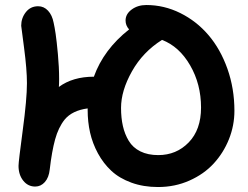

<svg xmlns="http://www.w3.org/2000/svg" viewBox="-20 -775 995 769"><path d="M612.8 -25.9Q554.2 -25.9 506.1 -43.5Q458 -61 426 -90.8Q394 -120.6 372.3 -160.6Q350.6 -200.7 340.8 -243.9Q331.1 -287.1 331.1 -334V-340.8Q269 -332.5 238.8 -295.9Q213.9 -264.6 200.7 -216.6Q187.5 -168.5 179.2 -96.2Q175.8 -64 159.7 -45.9Q143.6 -27.8 121.1 -27.8Q91.8 -27.8 73 -51.5Q54.2 -75.2 54.2 -110.8Q54.2 -127.4 71 -252.7Q87.9 -377.9 87.9 -441.9Q87.9 -496.6 76.4 -583.5Q64.9 -670.4 64.9 -671.9Q64.9 -702.6 83.5 -726.3Q102.1 -750 132.8 -750Q155.8 -750 172.4 -732.2Q189 -714.4 194.8 -684.1Q198.7 -667 202.9 -638.9Q207 -610.8 211.9 -558.3Q216.8 -505.9 216.8 -458Q216.8 -438 215.8 -426.8Q271.5 -467.8 356 -467.8Q395 -576.7 497.1 -657.2Q482.9 -672.9 482.9 -692.9Q482.9 -718.8 507.3 -736.8Q531.7 -754.9 565.9 -754.9Q637.2 -754.9 702.1 -722.7Q767.1 -690.4 814.9 -634.5Q862.8 -578.6 890.9 -499.5Q918.9 -420.4 918.9 -331.1Q918.9 -272.5 897 -217.5Q875 -162.6 835.9 -120.1Q796.9 -77.6 738.8 -51.8Q680.7 -25.9 612.8 -25.9ZM464.8 -342.8Q464.8 -302.7 472.2 -270.3Q479.5 -237.8 495.8 -210.7Q512.2 -183.6 542.2 -168.7Q572.3 -153.8 613.8 -153.8Q686.5 -153.8 735.8 -204.6Q785.2 -255.4 785.2 -344.2Q785.2 -438 741.5 -513.4Q697.8 -588.9 628.9 -615.2Q552.2 -566.9 508.5 -489.3Q464.8 -411.6 464.8 -342.8Z"/></svg>

Font: Shantell Sans Bouncy
Style: Regular
Weight: 600
Designer: Stephen Nixon, Anya Danilova, Shantell Martin
Foundry: Arrow Type
Version: Version 1.006;[9816181b4]